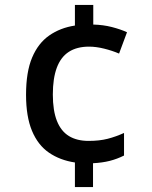

<svg xmlns="http://www.w3.org/2000/svg" viewBox="-20 -744 612 774"><path d="M356 -645Q396 -644 431 -635Q466 -626 492 -614L460 -528Q432 -540 399.5 -548Q367 -556 339 -556Q290 -556 257.5 -535Q225 -514 209 -471Q193 -428 193 -363Q193 -298 209.5 -256.5Q226 -215 258 -195.5Q290 -176 337 -176Q381 -176 414 -184.5Q447 -193 480 -208V-117Q452 -103 422.5 -95.5Q393 -88 355 -86V10H282V-89Q222 -98 177.5 -128.5Q133 -159 109 -216.5Q85 -274 85 -362Q85 -454 109.5 -512Q134 -570 178.5 -601Q223 -632 282 -641V-724H356Z"/></svg>

Font: Noto Sans Armenian Medium
Style: Regular
Weight: 500
Designer: Monotype Design Team
Foundry: Monotype Imaging Inc.
Version: Version 2.007